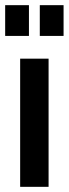

<svg xmlns="http://www.w3.org/2000/svg" viewBox="-28 -723 266 743"><path d="M50 0V-496H160V0ZM126 -584V-703H218V-584ZM-8 -584V-703H84V-584Z"/></svg>

Font: HostGroteskMedium
Style: Regular
Weight: 500
Designer: Doukan Karapınar based on Poppins by Indian Type Foundry, Jonny Pinhorn
Foundry: Element Type
Version: Version 1.001; ttfautohint (v1.8.4.7-5d5b)